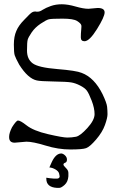

<svg xmlns="http://www.w3.org/2000/svg" viewBox="-20 -701 562 913"><path d="M200.2 148.9V144Q202.6 145 216.8 146.5Q228 147.9 237.3 148.4H251.5Q263.7 147.5 263.7 137.2Q263.7 134.8 261 124Q258.3 113.3 243.7 104.7Q229 96.2 214.8 95.2Q220.2 83.5 226.1 69.8Q245.1 28.8 271.5 28.8H272Q280.8 29.8 289.6 38.3Q298.3 46.9 298.3 57.1V58.6Q298.3 69.8 290 72.8Q281.7 75.7 281.7 81.3Q281.7 86.9 293.5 97.9Q305.2 108.9 305.2 121.1V137.2Q303.2 163.6 287.4 178Q271.5 192.4 261.7 192.4H251.5Q200.2 189.9 200.2 148.9ZM381.8 -504.9Q364.3 -504.9 364.3 -523.4Q364.3 -542 366.2 -559.6Q367.2 -568.4 367.2 -574.2Q367.2 -580.1 366.2 -582Q364.3 -589.8 346.7 -601.1Q329.1 -612.3 277.3 -612.3Q225.6 -612.3 212.9 -609.4Q200.2 -606.4 173.3 -588.4Q146.5 -570.3 130.9 -547.4Q115.2 -524.4 111.8 -512.7Q108.4 -501 108.4 -460.4Q108.4 -419.9 135.3 -399.9Q162.1 -379.9 252.4 -372.6Q342.8 -365.2 368.2 -354.5Q428.7 -332 467.8 -252.9Q487.3 -211.9 489.3 -193.4Q491.2 -174.8 491.2 -157.7Q491.2 -140.6 479 -106.4Q466.8 -72.3 437 -37.6Q407.2 -2.9 389.6 3.4Q372.1 9.8 314.5 9.8Q256.8 9.8 196.8 -8.8Q136.7 -27.3 105.5 -27.3L49.8 -22.5Q23.4 -22.5 23.4 -48.8Q23.4 -49.8 23.4 -50.8Q23.4 -68.4 37.1 -95.7Q53.7 -122.1 62.5 -127Q63.5 -127 65.4 -127.9Q77.1 -127.9 105.5 -105.5Q138.7 -79.1 208.5 -63Q278.3 -46.9 299.8 -46.9Q321.3 -46.9 341.3 -50.8Q361.3 -54.7 395.5 -92.3Q429.7 -129.9 429.7 -158.2Q429.7 -186.5 416 -222.2Q402.3 -257.8 392.6 -270.5Q382.8 -283.2 360.8 -294.4Q338.9 -305.7 318.4 -309.1Q297.9 -312.5 234.9 -313.5Q171.9 -314.5 155.3 -318.4Q113.3 -327.1 71.3 -393.6Q53.7 -425.8 49.8 -438.5Q45.9 -451.2 45.9 -489.3Q45.9 -527.3 57.6 -553.7Q68.4 -580.1 95.7 -607.4Q124 -637.7 132.8 -642.6Q139.6 -646.5 148.4 -646.5Q149.4 -645.5 154.3 -645.5Q154.3 -645.5 159.2 -645.5Q169.9 -645.5 182.6 -654.3Q198.2 -664.1 221.7 -672.4Q245.1 -680.7 273.9 -680.7Q302.7 -680.7 339.8 -669.9Q377 -659.2 400.4 -659.2L444.3 -663.1Q477.5 -663.1 477.5 -642.1Q477.5 -621.1 441.4 -563Q405.3 -504.9 381.8 -504.9Z"/></svg>

Font: Drukaatie burti
Style: Light
Weight: 300
Version: Version 0.14